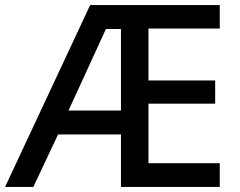

<svg xmlns="http://www.w3.org/2000/svg" viewBox="-21 -734 943 754"><path d="M842 0V-93H562V-327H824V-418H562V-622H842V-714H333L-1 0H110L207 -206H454V0ZM248 -300 395 -620H454V-300Z"/></svg>

Font: Noto Sans Bamum Medium
Style: Regular
Weight: 500
Designer: Monotype Design Team
Foundry: Monotype Imaging Inc.
Version: Version 2.002